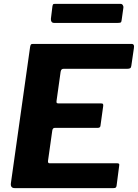

<svg xmlns="http://www.w3.org/2000/svg" viewBox="-20 -968 710 988"><path d="M135 -727Q137 -737 139.5 -739.5Q142 -742 150 -742H657Q673 -742 669 -720L656 -631Q655 -621 650.5 -617.5Q646 -614 635 -614H308Q301 -614 297.5 -611Q294 -608 292 -599L271 -449Q270 -441 272 -438.5Q274 -436 280 -436H499Q508 -436 510 -432.5Q512 -429 511 -422L497 -321Q496 -310 483 -310H262Q251 -310 249 -296L227 -140Q226 -128 234 -128H581Q590 -128 592.5 -125Q595 -122 593 -113L580 -13Q579 -6 576 -3Q573 0 563 0H56Q33 0 36 -25L135 -727ZM615 -929 606 -865Q605 -854 600.5 -852Q596 -850 583 -850H259Q249 -850 245 -856.5Q241 -863 242 -872L250 -937Q252 -945 254 -946.5Q256 -948 262 -948H601Q608 -948 612 -941.5Q616 -935 615 -929Z"/></svg>

Font: Libre Franklin Thin
Style: Bold Italic
Weight: 700
Italic angle: -8°
Version: Version 3.000